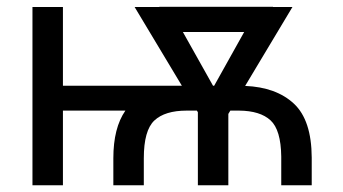

<svg xmlns="http://www.w3.org/2000/svg" viewBox="-20 -549 1017 569"><path d="M351.6 -221.2H166.5V0H76.2V-528.3H166.5V-294.9H519L378.9 -528.3H452.1V-528.8H789.1V-528.3H846.7L706.5 -294.4Q798.8 -290.5 851.1 -241.7Q903.3 -192.9 903.8 -82V0H813.5V-85Q812.5 -164.1 781.7 -192.4Q751 -220.7 688.5 -221.2H662.6L656.7 -211.4V0H566.4V-216.3L563.5 -221.2H533.2Q468.8 -221.2 437.5 -191.9Q406.2 -162.6 406.2 -80.1V0H315.9V-80.1Q315.9 -169.9 351.6 -221.2ZM611.3 -294.9H614.7L703.6 -454.1H522Z"/></svg>

Font: Roboto21382017
Style: Regular
Weight: 400
Designer: Christian Robertson
Foundry: Google
Version: Version 2.138; 2017